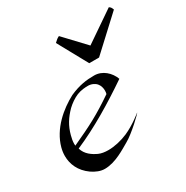

<svg xmlns="http://www.w3.org/2000/svg" viewBox="-155 -800 904 931"><g transform="rotate(-30 297.0 -334.5)"><path d="M268.9 -647.5 359.8 -481.9H414.9L593.6 -647.5C588.1 -661.6 585.8 -664.1 577.5 -669.4L407.7 -553.2L298.2 -669.4C285.1 -662.6 284.4 -661.6 268.9 -647.5ZM357.2 -310.5C262.2 -245.6 209.1 -218.8 101.6 -169.4C101.2 -172.8 101 -176.4 101 -180C101 -193.4 103.8 -208.5 108.1 -224.6C120.4 -270.5 140.9 -303.2 175.1 -337.9C191.5 -353.5 214.5 -370.1 237 -379.4C261.1 -389.2 285.8 -390.1 299.9 -390.1C318.5 -390.1 337.1 -381.3 346.6 -369.1C355.5 -358.3 359.6 -343.3 359.6 -328.9C359.6 -322.5 358.8 -316.3 357.2 -310.5ZM448.5 -343.3C433.6 -384.3 396.4 -418.5 350.5 -418.5C306.6 -418.5 265.1 -413.1 211.8 -389.2C142.4 -352.5 62.9 -287.1 38.4 -195.8C34.5 -181.4 32.4 -166.3 32.4 -151C32.4 -106.1 51 -59.5 100 -24.9C122.8 -9.8 145.6 0 170 0C230.6 0 291.4 -41 322.9 -58.6C366.9 -82.5 445.3 -158.2 440.9 -158.2C440.9 -158.2 393.1 -118.2 339.9 -94.7C305.1 -79.6 265 -70.3 229.9 -70.3C209.8 -70.3 191.6 -73.2 177.2 -79.6C149 -92.8 119.1 -112.3 108.4 -148.9C226 -199.7 338 -268.1 448.5 -343.3Z"/></g></svg>

Font: Pierce
Style: Oblique
Weight: 400
Italic angle: -15°
Version: Version 0.2.0